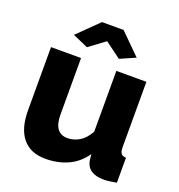

<svg xmlns="http://www.w3.org/2000/svg" viewBox="-133 -841 894 961"><g transform="rotate(20 313.5 -360.0)"><path d="M50 -189V-525H210V-224Q210 -125 283 -125Q315 -125 345 -142.5Q375 -160 398 -201V-525H558V-178Q558 -154 565.5 -144Q573 -134 592 -133V0Q569 4 553 6Q537 8 524 8Q438 8 426 -59L423 -91Q387 -39 333.5 -14.5Q280 10 214 10Q134 10 92 -41Q50 -92 50 -189ZM137 -622 247 -730H362L471 -622L389 -586L304 -649L219 -586Z"/></g></svg>

Font: Raleway ExtraBold
Style: Regular
Weight: 800
Designer: Matt McInerney, Pablo Impallari, Rodrigo Fuenzalida
Foundry: Matt McInerney, Pablo Impallari, Rodrigo Fuenzalida
Version: Version 4.026